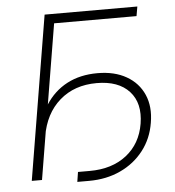

<svg xmlns="http://www.w3.org/2000/svg" viewBox="-53 -777 773 849"><g transform="rotate(-5 333.5 -353.0)"><path d="M587.9 -727.5 580.6 -685.5H214.8L101.1 0H55.7L176.3 -727.5ZM255.9 22 262.7 -21.5H314.9Q414.1 -21.5 478.3 -71.8Q542.5 -122.1 557.1 -210Q571.8 -300.3 523.7 -353Q475.6 -405.8 378.9 -405.8Q279.8 -405.8 214.4 -348.6Q148.9 -291.5 131.8 -189.9H104.5Q118.2 -271.5 155.3 -329.6Q192.4 -387.7 250.7 -418.5Q309.1 -449.2 386.2 -449.2Q461.9 -449.2 514.6 -418.9Q567.4 -388.7 591.1 -334.7Q614.7 -280.8 602.5 -210Q591.3 -140.6 550.8 -88.4Q510.3 -36.1 448 -7.1Q385.7 22 308.1 22Z"/></g></svg>

Font: Inter 17pt ExtraLight
Style: Italic
Weight: 250
Italic angle: -9.3988°
Version: Version 4.001;git-66647c0bb